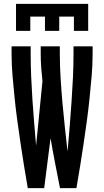

<svg xmlns="http://www.w3.org/2000/svg" viewBox="-20 -975 540 995"><path d="M63 -815V-955H437V-815H363V-889H287V-815H213V-889H137V-815ZM124 0Q114 -58 104.5 -116Q95 -174 86.5 -232Q78 -290 70 -348Q62 -406 56 -464.5Q50 -523 45 -581.5Q40 -640 40 -698V-735H139V-698Q139 -638 141.5 -578.5Q144 -519 148 -459Q152 -399 157 -339.5Q162 -280 167 -220L200 -554Q196 -590 193.5 -626Q191 -662 191 -698V-735H290V-698Q290 -635 294 -571Q298 -507 303.5 -443.5Q309 -380 316 -317Q323 -254 330 -190Q336 -254 341 -317.5Q346 -381 350.5 -444.5Q355 -508 358 -571.5Q361 -635 361 -698V-735H460V-698Q460 -640 455 -581.5Q450 -523 444 -464.5Q438 -406 430 -348Q422 -290 413.5 -232Q405 -174 395.5 -116Q386 -58 376 0H291Q278 -65 265.5 -129.5Q253 -194 242 -259L209 0Z"/></svg>

Font: Iosevka Curly Semibold
Style: Regular
Weight: 600
Monospace: yes
Designer: Belleve Invis
Foundry: Belleve Invis
Version: Version 22.1.2; ttfautohint (v1.8.4)